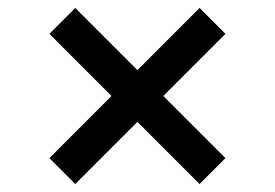

<svg xmlns="http://www.w3.org/2000/svg" viewBox="-20 -591 690 482"><path d="M169 -129 104 -194 260 -350 104 -506 169 -571 325 -415 481 -571 546 -506 390 -350 546 -194 481 -129 325 -285Z"/></svg>

Font: Martian Mono SemiCondensed
Style: Regular
Weight: 400
Width: 4
Designer: Roman Shamin
Foundry: Evil Martians
Version: Version 1.000